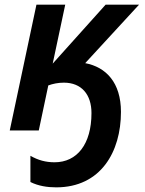

<svg xmlns="http://www.w3.org/2000/svg" viewBox="-20 -562 623 827"><path d="M222 245C414 245 501 92 501 -80C501 -206 437 -273 347 -290L579 -542H435L207 -288L261 -542H137L22 0H147L188 -194C207 -201 230 -206 255 -206C331 -206 374 -155 374 -75C374 59 312 137 215 137C177 137 144 128 111 109V222C145 239 184 245 222 245Z"/></svg>

Font: Noto Sans SemiBold
Style: Italic
Weight: 600
Italic angle: -12°
Designer: Monotype Design Team
Foundry: Monotype Imaging Inc.
Version: Version 2.013